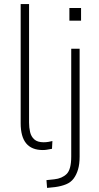

<svg xmlns="http://www.w3.org/2000/svg" viewBox="-20 -725 485 938"><path d="M189 8Q135 8 108 -24.5Q81 -57 81 -123V-705H122V-126Q122 -102 127 -80Q132 -58 147.5 -44Q163 -30 193 -30Q205 -30 217 -32Q229 -34 236 -36L234 2Q218 5 208.5 6.5Q199 8 189 8ZM319 -624V-686H376V-624ZM210 193 207 155 245 151Q283 147 305.5 125Q328 103 328 40V-487H369V40Q369 76 361.5 102Q354 128 340 147Q326 166 302.5 175.5Q279 185 249 189Z"/></svg>

Font: Nunito Sans 10pt Condensed ExtraLight
Style: Regular
Weight: 250
Width: 3
Designer: Vernon Adams
Foundry: Vernon Adams
Version: Version 3.101;gftools[0.9.27]